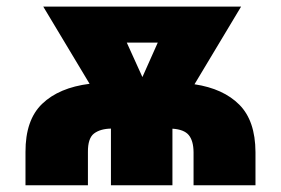

<svg xmlns="http://www.w3.org/2000/svg" viewBox="-20 -548 831 568"><path d="M240.1 0H55.4V-98Q55 -193.2 104.8 -240.9Q154.5 -288.7 245 -300.1L108 -528.4H693.2L555.4 -298.7Q640.6 -285.9 688 -238.3Q735.4 -190.7 735.8 -98V0H552.6V-98Q552.2 -131.7 538.4 -148.4Q524.5 -165.1 490.1 -167.3V0H308.2V-167.6Q276.3 -166.9 258 -152.9Q239.7 -138.8 240.1 -98ZM401.3 -320 446.7 -421.9H355.1Z"/></svg>

Font: Inter UI Black
Style: Regular
Weight: 900
Designer: Rasmus Andersson
Foundry: rsms
Version: 3.2;8d6f07862